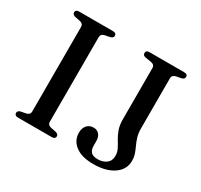

<svg xmlns="http://www.w3.org/2000/svg" viewBox="-149 -891 1147 1098"><g transform="rotate(30 424.0 -342.5)"><path d="M248.5 -70.5Q248.5 -60 254.8 -53.2Q261 -46.5 273 -44L306 -37.5Q325 -32.5 325 -18Q325 -10 319.2 -5Q313.5 0 301 0H79.5Q67 0 61.2 -5Q55.5 -10 55.5 -18Q55.5 -32.5 74 -37.5L107.5 -44Q119.5 -46.5 125.8 -53.2Q132 -60 132 -70.5V-629.5Q132 -640 125.8 -646.8Q119.5 -653.5 107.5 -656L74 -662.5Q55.5 -667.5 55.5 -682Q55.5 -690.5 61.2 -695.2Q67 -700 79.5 -700H301Q313.5 -700 319.2 -695.2Q325 -690.5 325 -682Q325 -667.5 306 -662.5L273 -656Q261 -653.5 254.8 -646.8Q248.5 -640 248.5 -629.5ZM767.5 -111Q767.5 -54 717.2 -19.5Q667 15 584.5 15Q507 15 465.2 -17Q423.5 -49 423.5 -100Q423.5 -130 439.5 -148.5Q455.5 -167 483.5 -167Q506 -167 520 -151Q534 -135 534 -107V-76Q534 -50.5 547.2 -36Q560.5 -21.5 592.5 -21.5Q625.5 -21.5 648.2 -38.5Q671 -55.5 671 -88.5Q671 -112.5 660.8 -132.8Q650.5 -153 637 -174.8Q623.5 -196.5 613.2 -224.8Q603 -253 603 -293V-629.5Q603 -640.5 596.8 -647.2Q590.5 -654 578.5 -656L540.5 -662Q530 -664 525.2 -668.8Q520.5 -673.5 520.5 -682Q520.5 -690.5 526.2 -695.2Q532 -700 544.5 -700H771.5Q784 -700 789.8 -695.2Q795.5 -690.5 795.5 -682Q795.5 -667.5 777 -662.5L743.5 -656Q732 -653.5 725.5 -646.8Q719 -640 719 -629.5V-301Q719 -267 726.5 -242.5Q734 -218 743.5 -198Q753 -178 760.2 -157.5Q767.5 -137 767.5 -111Z"/></g></svg>

Font: Fraunces 16pt
Style: Regular
Weight: 400
Version: Version 1.000;[b76b70a41]